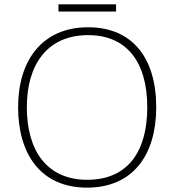

<svg xmlns="http://www.w3.org/2000/svg" viewBox="-20 -850 799 880"><path d="M512 -830H248V-797H512ZM696 -358C696 -588 584 -725 384 -725C175 -725 63 -575 63 -359C63 -142 168 10 379 10C591 10 696 -142 696 -358ZM103 -359C103 -552 195 -689 384 -689C560 -689 655 -567 655 -358C655 -160 569 -26 380 -26C192 -26 103 -163 103 -359Z"/></svg>

Font: Noto Sans Cherokee ExtraLight
Style: Regular
Weight: 200
Designer: Monotype Design Team
Foundry: Monotype Imaging Inc.
Version: Version 2.001